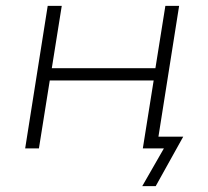

<svg xmlns="http://www.w3.org/2000/svg" viewBox="-20 -507 711 656"><path d="M466 129 540 0H468L475 -40H606L512 129ZM66 0 143 -487H191L157 -274H511L545 -487H592L515 0H468L505 -232H150L113 0Z"/></svg>

Font: Nunito Sans 10pt SemiExpanded ExtraLight
Style: Italic
Weight: 250
Width: 6
Italic angle: -9°
Designer: Vernon Adams
Foundry: Vernon Adams
Version: Version 3.101;gftools[0.9.27]